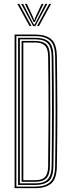

<svg xmlns="http://www.w3.org/2000/svg" viewBox="-20 -980 367 1000"><path d="M56 0V-800H165Q216.8 -800 246 -776.4Q275.2 -752.8 276.2 -685Q278.2 -549 278.6 -413.2Q279 -277.5 276.2 -115.2Q275.2 -48.2 246.4 -24.1Q217.5 0 164.2 0ZM65.2 -8.2H164.2Q213.5 -8.2 239.9 -30.5Q266.2 -52.8 267.2 -115.2Q269.5 -259.5 269.5 -397.2Q269.5 -535 267.2 -684.8Q266.2 -748.5 239.5 -770.1Q212.8 -791.8 165 -791.8H65.2ZM74.2 -16.8V-783.2H165Q210.2 -783.2 233.8 -763Q257.2 -742.8 258.2 -684.8Q260.5 -540.2 260.5 -402.6Q260.5 -265 258.2 -115.2Q257.2 -56 233 -36.4Q208.8 -16.8 164.2 -16.8ZM83.5 -25H164.2Q208.8 -25 228.6 -46Q248.5 -67 249 -115.2Q250.8 -263.8 250.9 -399.9Q251 -536 249 -685Q248.5 -733.8 228.8 -754.4Q209 -775 165 -775H83.5ZM92.5 -33.2V-766.8H165Q200.2 -766.8 219.9 -750.1Q239.5 -733.5 240 -685Q241.8 -543.5 241.9 -406.9Q242 -270.2 240 -115.2Q239.5 -70.2 221.6 -51.8Q203.8 -33.2 164.2 -33.2ZM101.5 -41.5H164.2Q198.8 -41.5 214.5 -58.1Q230.2 -74.8 230.8 -115.2Q232.5 -239.8 232.9 -379.9Q233.2 -520 230.8 -685Q230.2 -727.5 213.5 -743Q196.8 -758.5 165 -758.5H101.5ZM70.2 -959.8H80.5L143.8 -844.2H133.8ZM90.2 -959.8H100.5L148.5 -866.5L156.8 -852H160L168 -866.5L216.2 -959.8H226.5L164.2 -844.2H152.5ZM109.8 -959.8H120L153.5 -887.8L157.2 -875.5H159.5L163.2 -887.8L196.8 -959.8H207L168.5 -880.8L161.5 -865.5H155.2L148 -880.8ZM236.2 -959.8H246.2L183 -844.2H173Z"/></svg>

Font: Big Shoulders Inline Display Light
Style: Regular
Weight: 300
Designer: Patric King
Foundry: XO Type Co
Version: Version 1.000